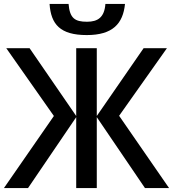

<svg xmlns="http://www.w3.org/2000/svg" viewBox="-20 -960 884 980"><path d="M618 -940H518C513 -871 479 -849 424 -849C362 -849 336 -867 330 -940H233C240 -836 287 -781 423 -781C555 -781 608 -839 618 -940ZM255 -368 0 0H123L369 -362V0H474V-362L720 0H843L588 -369L832 -714H713L474 -368V-714H369V-368L131 -714H12Z"/></svg>

Font: Noto Sans Thai Medium
Style: Regular
Weight: 500
Designer: Monotype Design Team
Foundry: Monotype Imaging Inc.
Version: Version 1.901